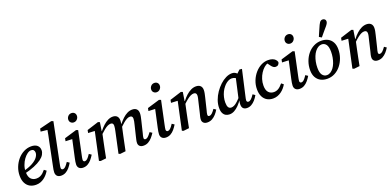

<svg xmlns="http://www.w3.org/2000/svg" viewBox="2 -1696 5376 2631"><g transform="rotate(-20 2690.0 -380.5)"><path d="M215 13Q164 13 125.5 -8.5Q87 -30 65 -73Q43 -116 43 -179Q43 -244 66 -303Q89 -362 128.5 -408Q168 -454 219.5 -480Q271 -506 327 -506Q384 -506 415 -479.5Q446 -453 446 -407Q446 -377 428.5 -346Q411 -315 371 -285.5Q331 -256 265.5 -229Q200 -202 103 -179L101 -218Q197 -241 253 -272.5Q309 -304 333.5 -338.5Q358 -373 358 -403Q358 -428 345.5 -442Q333 -456 309 -456Q283 -456 253.5 -435Q224 -414 198 -378Q172 -342 155.5 -296.5Q139 -251 139 -201Q139 -130 169.5 -98Q200 -66 248 -66Q280 -66 304 -77Q328 -88 347.5 -106Q367 -124 383 -144L415 -120Q400 -94 379.5 -70Q359 -46 333.5 -27Q308 -8 278.5 2.5Q249 13 215 13Z M581 13Q544 13 524 -6.5Q504 -26 504 -62Q504 -81 507.5 -100Q511 -119 517 -149L582 -468Q593 -520 603 -569.5Q613 -619 622 -672L651 -637L520 -651L528 -692L706 -736L734 -726L617 -153Q612 -129 609.5 -114Q607 -99 607 -89Q607 -76 614 -69Q621 -62 633 -62Q650 -62 668.5 -79Q687 -96 715 -138L749 -115Q728 -78 703 -49Q678 -20 648 -3.5Q618 13 581 13Z M823 -60Q823 -79 827 -101Q831 -123 837 -152L899 -436L919 -405L796 -410L804 -451L984 -505L1011 -495L940 -160Q935 -136 931.5 -118Q928 -100 928 -89Q928 -77 935 -69.5Q942 -62 953 -62Q971 -62 989.5 -78.5Q1008 -95 1036 -138L1070 -115Q1049 -80 1024 -50.5Q999 -21 968.5 -4Q938 13 901 13Q865 13 844 -6Q823 -25 823 -60ZM992 -614Q967 -614 949.5 -630.5Q932 -647 932 -673Q932 -702 952 -723.5Q972 -745 1002 -745Q1029 -745 1045.5 -728.5Q1062 -712 1062 -686Q1062 -658 1042 -636Q1022 -614 992 -614Z M1157 9 1134 0 1227 -434 1250 -404 1125 -410 1133 -451 1303 -505 1328 -495 1307 -360H1312L1283 -224Q1271 -168 1260 -112Q1249 -56 1238 0ZM1442 9 1419 0 1485 -307Q1489 -328 1492.5 -347Q1496 -366 1496 -382Q1496 -405 1486.5 -415Q1477 -425 1458 -425Q1437 -425 1413.5 -414Q1390 -403 1361.5 -380Q1333 -357 1296 -322L1295 -370H1312Q1343 -409 1376.5 -440Q1410 -471 1445.5 -488.5Q1481 -506 1517 -506Q1557 -506 1578.5 -484Q1600 -462 1600 -421Q1600 -402 1596.5 -382Q1593 -362 1590 -347L1595 -344L1567 -217Q1556 -163 1544.5 -109Q1533 -55 1522 0ZM1783 13Q1746 13 1727 -5Q1708 -23 1708 -51Q1708 -72 1713 -93.5Q1718 -115 1724 -141L1762 -298Q1768 -322 1772.5 -344Q1777 -366 1777 -383Q1777 -405 1767 -415Q1757 -425 1738 -425Q1718 -425 1695 -413.5Q1672 -402 1643.5 -378.5Q1615 -355 1577 -318L1576 -370H1596Q1627 -409 1660 -440Q1693 -471 1728.5 -488.5Q1764 -506 1800 -506Q1842 -506 1864 -484.5Q1886 -463 1886 -423Q1886 -401 1881 -375.5Q1876 -350 1870 -326L1828 -152Q1822 -131 1818 -114Q1814 -97 1814 -86Q1814 -75 1820 -68.5Q1826 -62 1837 -62Q1855 -62 1873.5 -78.5Q1892 -95 1921 -134L1954 -112Q1933 -79 1908 -50.5Q1883 -22 1852 -4.5Q1821 13 1783 13Z M2032 -60Q2032 -79 2036 -101Q2040 -123 2046 -152L2108 -436L2128 -405L2005 -410L2013 -451L2193 -505L2220 -495L2149 -160Q2144 -136 2140.5 -118Q2137 -100 2137 -89Q2137 -77 2144 -69.5Q2151 -62 2162 -62Q2180 -62 2198.5 -78.5Q2217 -95 2245 -138L2279 -115Q2258 -80 2233 -50.5Q2208 -21 2177.5 -4Q2147 13 2110 13Q2074 13 2053 -6Q2032 -25 2032 -60ZM2201 -614Q2176 -614 2158.5 -630.5Q2141 -647 2141 -673Q2141 -702 2161 -723.5Q2181 -745 2211 -745Q2238 -745 2254.5 -728.5Q2271 -712 2271 -686Q2271 -658 2251 -636Q2231 -614 2201 -614Z M2366 9 2343 0 2436 -434 2459 -404 2334 -410 2342 -451 2512 -505 2537 -495 2516 -360 2520 -355 2492 -224Q2480 -168 2469 -112Q2458 -56 2447 0ZM2714 13Q2678 13 2658.5 -5Q2639 -23 2639 -51Q2639 -72 2644 -93.5Q2649 -115 2656 -141L2693 -298Q2699 -322 2704 -344Q2709 -366 2709 -383Q2709 -405 2698.5 -415Q2688 -425 2669 -425Q2647 -425 2623.5 -414Q2600 -403 2571 -380Q2542 -357 2505 -321L2504 -369H2522Q2553 -410 2587 -440.5Q2621 -471 2657 -488.5Q2693 -506 2730 -506Q2772 -506 2794.5 -484.5Q2817 -463 2817 -423Q2817 -401 2812 -375.5Q2807 -350 2801 -326L2759 -152Q2753 -131 2749 -114Q2745 -97 2745 -86Q2745 -75 2750.5 -68.5Q2756 -62 2768 -62Q2786 -62 2805.5 -78.5Q2825 -95 2852 -134L2885 -112Q2866 -79 2840.5 -50.5Q2815 -22 2783.5 -4.5Q2752 13 2714 13Z M3037 13Q3008 13 2983.5 0.5Q2959 -12 2944 -41Q2929 -70 2929 -117Q2929 -173 2949 -229Q2969 -285 3003 -334.5Q3037 -384 3079 -423Q3121 -462 3166.5 -484Q3212 -506 3255 -506Q3280 -506 3297 -497.5Q3314 -489 3328.5 -473Q3343 -457 3358 -434L3319 -397Q3299 -418 3276.5 -429.5Q3254 -441 3227 -441Q3206 -441 3185 -431.5Q3164 -422 3144 -406Q3124 -390 3107 -368Q3085 -342 3068.5 -308Q3052 -274 3043 -236Q3034 -198 3034 -160Q3034 -112 3048 -89.5Q3062 -67 3091 -67Q3110 -67 3132.5 -77.5Q3155 -88 3184.5 -115Q3214 -142 3255 -190L3257 -134H3235Q3206 -90 3173.5 -57Q3141 -24 3107 -5.5Q3073 13 3037 13ZM3292 13Q3257 13 3237.5 -5.5Q3218 -24 3218 -63Q3218 -77 3219.5 -88.5Q3221 -100 3223.5 -111.5Q3226 -123 3228 -133L3220 -135L3292 -456L3307 -458L3372 -519L3407 -515L3325 -154Q3320 -131 3316.5 -115.5Q3313 -100 3313 -89Q3313 -77 3319.5 -69.5Q3326 -62 3339 -62Q3357 -62 3377 -79.5Q3397 -97 3424 -138L3457 -115Q3437 -79 3411.5 -50Q3386 -21 3356 -4Q3326 13 3292 13Z M3673 13Q3623 13 3585 -9Q3547 -31 3525.5 -74Q3504 -117 3504 -180Q3504 -246 3527.5 -305Q3551 -364 3590.5 -409.5Q3630 -455 3679.5 -480.5Q3729 -506 3781 -506Q3818 -506 3844 -496.5Q3870 -487 3886 -470.5Q3902 -454 3908 -432Q3905 -411 3891 -397Q3877 -383 3853 -383Q3833 -383 3817 -395Q3801 -407 3785 -430L3745 -484H3798V-468H3766Q3738 -459 3709.5 -434.5Q3681 -410 3657 -372.5Q3633 -335 3619 -290.5Q3605 -246 3605 -198Q3605 -130 3635 -98Q3665 -66 3713 -66Q3741 -66 3764 -77Q3787 -88 3806.5 -106Q3826 -124 3843 -145L3874 -120Q3859 -94 3838 -69.5Q3817 -45 3791 -26.5Q3765 -8 3735.5 2.5Q3706 13 3673 13Z M3980 -60Q3980 -79 3984 -101Q3988 -123 3994 -152L4056 -436L4076 -405L3953 -410L3961 -451L4141 -505L4168 -495L4097 -160Q4092 -136 4088.5 -118Q4085 -100 4085 -89Q4085 -77 4092 -69.5Q4099 -62 4110 -62Q4128 -62 4146.5 -78.5Q4165 -95 4193 -138L4227 -115Q4206 -80 4181 -50.5Q4156 -21 4125.5 -4Q4095 13 4058 13Q4022 13 4001 -6Q3980 -25 3980 -60ZM4149 -614Q4124 -614 4106.5 -630.5Q4089 -647 4089 -673Q4089 -702 4109 -723.5Q4129 -745 4159 -745Q4186 -745 4202.5 -728.5Q4219 -712 4219 -686Q4219 -658 4199 -636Q4179 -614 4149 -614Z M4463 13Q4409 13 4367.5 -8.5Q4326 -30 4302 -72.5Q4278 -115 4278 -176Q4278 -243 4299 -302.5Q4320 -362 4358 -408Q4396 -454 4447 -480Q4498 -506 4557 -506Q4612 -506 4653 -484.5Q4694 -463 4717 -421Q4740 -379 4740 -318Q4740 -253 4719 -193Q4698 -133 4660.5 -86.5Q4623 -40 4572.5 -13.5Q4522 13 4463 13ZM4473 -36Q4502 -36 4527 -52Q4552 -68 4572 -95Q4592 -122 4606 -158Q4620 -194 4627.5 -235.5Q4635 -277 4635 -319Q4635 -393 4610.5 -425Q4586 -457 4547 -457Q4519 -457 4494 -441.5Q4469 -426 4448.5 -399.5Q4428 -373 4413.5 -337Q4399 -301 4391 -259.5Q4383 -218 4383 -174Q4383 -101 4408.5 -68.5Q4434 -36 4473 -36ZM4547 -566Q4558 -592 4569 -617.5Q4580 -643 4591.5 -668.5Q4603 -694 4614 -719Q4623 -738 4632 -750.5Q4641 -763 4651.5 -768.5Q4662 -774 4674 -774Q4693 -774 4706 -763Q4719 -752 4719 -734Q4719 -719 4712 -705Q4705 -691 4689 -671Q4671 -650 4653 -629Q4635 -608 4617.5 -587Q4600 -566 4583 -545Z M4853 9 4830 0 4923 -434 4946 -404 4821 -410 4829 -451 4999 -505 5024 -495 5003 -360 5007 -355 4979 -224Q4967 -168 4956 -112Q4945 -56 4934 0ZM5201 13Q5165 13 5145.5 -5Q5126 -23 5126 -51Q5126 -72 5131 -93.5Q5136 -115 5143 -141L5180 -298Q5186 -322 5191 -344Q5196 -366 5196 -383Q5196 -405 5185.5 -415Q5175 -425 5156 -425Q5134 -425 5110.5 -414Q5087 -403 5058 -380Q5029 -357 4992 -321L4991 -369H5009Q5040 -410 5074 -440.5Q5108 -471 5144 -488.5Q5180 -506 5217 -506Q5259 -506 5281.5 -484.5Q5304 -463 5304 -423Q5304 -401 5299 -375.5Q5294 -350 5288 -326L5246 -152Q5240 -131 5236 -114Q5232 -97 5232 -86Q5232 -75 5237.5 -68.5Q5243 -62 5255 -62Q5273 -62 5292.5 -78.5Q5312 -95 5339 -134L5372 -112Q5353 -79 5327.5 -50.5Q5302 -22 5270.5 -4.5Q5239 13 5201 13Z"/></g></svg>

Font: Source Serif 4 Medium
Style: Italic
Weight: 500
Italic angle: -12°
Designer: Frank Grießhammer
Foundry: Adobe Systems Incorporated
Version: Version 4.004;hotconv 1.0.116;makeotfexe 2.5.65601